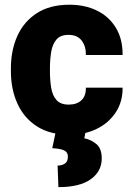

<svg xmlns="http://www.w3.org/2000/svg" viewBox="-20 -558 560 809"><path d="M269.5 -117.2Q304.2 -117.2 323.5 -136Q342.8 -154.8 341.8 -188.5H496.6Q497.1 -128.9 467.5 -84.2Q438 -39.6 387.5 -14.9Q336.9 9.8 273.4 9.8Q190.9 9.8 136 -25.4Q81.1 -60.5 53.5 -121.3Q25.9 -182.1 25.9 -258.3V-269.5Q25.9 -346.2 53.2 -406.7Q80.6 -467.3 135.5 -502.7Q190.4 -538.1 272.5 -538.1Q338.4 -538.1 388.9 -513.2Q439.5 -488.3 468.3 -440.9Q497.1 -393.6 496.6 -326.2H341.8Q342.8 -361.8 324.5 -386.5Q306.2 -411.1 268.6 -411.1Q234.9 -411.1 218 -391.6Q201.2 -372.1 195.8 -339.8Q190.4 -307.6 190.4 -269.5V-258.3Q190.4 -219.2 195.8 -187.3Q201.2 -155.3 218.3 -136.2Q235.4 -117.2 269.5 -117.2ZM215.3 -4.9H340.8L335.4 24.9Q362.8 29.8 385.7 48.6Q408.7 67.4 408.7 109.4Q408.7 164.1 362.3 197.3Q315.9 230.5 226.1 230.5L222.7 139.6Q241.7 139.6 253.9 130.9Q266.1 122.1 266.1 102.1Q266.1 83.5 250.7 75.9Q235.4 68.4 200.2 66.4Z"/></svg>

Font: Vazirmatn RD Black
Style: Regular
Weight: 900
Designer: Saber Rastikerdar
Foundry: Saber Rastikerdar
Version: Version 32.102